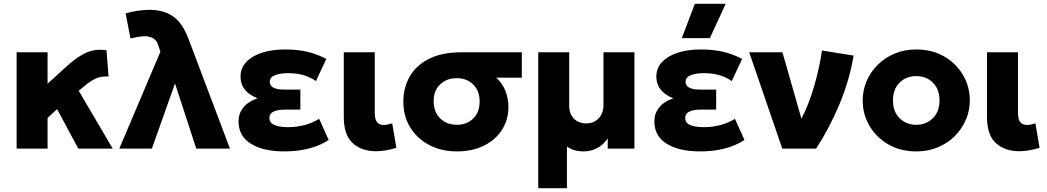

<svg xmlns="http://www.w3.org/2000/svg" viewBox="-20 -787 5544 1017"><path d="M68 0V-510H232V-343.5L330.5 -433.5Q385.5 -484 434 -506.8Q482.5 -529.5 544 -521L555 -382Q512.5 -384.5 482.8 -369Q453 -353.5 422 -327L397 -306L577 0H394.5L282.5 -209L232 -162.5V0Z M612 0 829.5 -513 818 -548Q811 -572 792.2 -583.5Q773.5 -595 748 -595Q732 -595 712.5 -591.8Q693 -588.5 671 -583.5L645.5 -716Q675.5 -725.5 709.5 -730.2Q743.5 -735 771 -735Q844.5 -735 895 -701.5Q945.5 -668 978.5 -581L1198 0H1019.5L907 -345L784.5 0Z M1486 15Q1374 15 1308.8 -25.8Q1243.5 -66.5 1243.5 -144Q1243.5 -185 1268.2 -216.8Q1293 -248.5 1344 -266.5Q1298 -284.5 1276 -313.5Q1254 -342.5 1254 -381Q1254 -425.5 1283.8 -457.8Q1313.5 -490 1366.5 -507.5Q1419.5 -525 1489.5 -525Q1554 -525 1605.8 -513.2Q1657.5 -501.5 1708.5 -475L1653.5 -357.5Q1594 -399.5 1507.5 -399.5Q1463.5 -399.5 1436.2 -388.8Q1409 -378 1409 -354Q1409 -312.5 1485 -312.5H1571V-206.5H1491Q1451 -206.5 1429 -196Q1407 -185.5 1407 -162Q1407 -136.5 1432.8 -125Q1458.5 -113.5 1505 -113.5Q1598.5 -113.5 1670.5 -157.5L1721 -45.5Q1628 15 1486 15Z M1972 14Q1895 14 1848 -29.2Q1801 -72.5 1801 -166.5V-510H1965V-192Q1965 -154.5 1977.2 -139.8Q1989.5 -125 2013.5 -125Q2031.5 -125 2057.5 -134L2079.5 -4Q2020 14 1972 14Z M2399.5 15Q2319 15 2255 -18.2Q2191 -51.5 2153.8 -110.8Q2116.5 -170 2116.5 -248.5Q2116.5 -322 2150 -381.2Q2183.5 -440.5 2252 -475.2Q2320.5 -510 2425.5 -510H2744V-375.5H2608.5Q2642.5 -344.5 2657.8 -303.8Q2673 -263 2673 -220.5Q2673 -153.5 2639.5 -100.2Q2606 -47 2544.5 -16Q2483 15 2399.5 15ZM2400 -126Q2453 -126 2486.8 -159.2Q2520.5 -192.5 2520.5 -249.5Q2520.5 -306 2486.5 -339.5Q2452.5 -373 2399 -373Q2346.5 -373 2311.8 -340.5Q2277 -308 2277 -251.5Q2277 -194.5 2311.5 -160.2Q2346 -126 2400 -126Z M2831 210V-510H2995V-227Q2995 -183.5 3020 -158.5Q3045 -133.5 3086 -133.5Q3125.5 -133.5 3151 -160.2Q3176.5 -187 3176.5 -229.5V-510H3340.5V0H3199V-54Q3174 -17.5 3140.8 -1.2Q3107.5 15 3070 15Q3046.5 15 3024 8.8Q3001.5 2.5 2983 -11V210Z M3688.5 15Q3576.5 15 3511.2 -25.8Q3446 -66.5 3446 -144Q3446 -185 3470.8 -216.8Q3495.5 -248.5 3546.5 -266.5Q3500.5 -284.5 3478.5 -313.5Q3456.5 -342.5 3456.5 -381Q3456.5 -425.5 3486.2 -457.8Q3516 -490 3569 -507.5Q3622 -525 3692 -525Q3756.5 -525 3808.2 -513.2Q3860 -501.5 3911 -475L3856 -357.5Q3796.5 -399.5 3710 -399.5Q3666 -399.5 3638.8 -388.8Q3611.5 -378 3611.5 -354Q3611.5 -312.5 3687.5 -312.5H3773.5V-206.5H3693.5Q3653.5 -206.5 3631.5 -196Q3609.5 -185.5 3609.5 -162Q3609.5 -136.5 3635.2 -125Q3661 -113.5 3707.5 -113.5Q3801 -113.5 3873 -157.5L3923.5 -45.5Q3830.5 15 3688.5 15ZM3591.5 -585 3660.5 -767H3824L3740 -585Z M4123.5 0 3948.5 -510H4124.5L4225 -158.5Q4263.5 -231.5 4291.8 -328Q4320 -424.5 4334 -519.5L4501.5 -492.5Q4479.5 -362 4427 -236Q4374.5 -110 4303 0Z M4833.5 15Q4750 15 4686 -21.8Q4622 -58.5 4585.8 -120Q4549.5 -181.5 4549.5 -255Q4549.5 -308.5 4570.2 -357Q4591 -405.5 4629 -443.5Q4667 -481.5 4719 -503.2Q4771 -525 4833.5 -525Q4917 -525 4980.8 -488.2Q5044.5 -451.5 5080.8 -390Q5117 -328.5 5117 -255Q5117 -201.5 5096.2 -153Q5075.5 -104.5 5037.8 -66.5Q5000 -28.5 4948 -6.8Q4896 15 4833.5 15ZM4833.5 -126Q4886 -126 4921.2 -160.8Q4956.5 -195.5 4956.5 -255Q4956.5 -314.5 4921.5 -349.2Q4886.5 -384 4833.5 -384Q4780 -384 4745 -349.2Q4710 -314.5 4710 -255Q4710 -195.5 4745.2 -160.8Q4780.5 -126 4833.5 -126Z M5379 14Q5302 14 5255 -29.2Q5208 -72.5 5208 -166.5V-510H5372V-192Q5372 -154.5 5384.2 -139.8Q5396.5 -125 5420.5 -125Q5438.5 -125 5464.5 -134L5486.5 -4Q5427 14 5379 14Z"/></svg>

Font: Geologica
Style: Bold
Weight: 700
Designer: Sindre Bremnes, Frode Helland
Foundry: Monokrom Skriftforlag AS
Version: Version 1.010; ttfautohint (v1.8.4.7-5d5b);gftools[0.9.28]